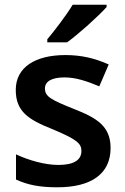

<svg xmlns="http://www.w3.org/2000/svg" viewBox="-20 -879 530 816"><path d="M433 -849V-859H289C262 -814 212 -749 181 -712V-699H265C314 -734 400 -812 433 -849ZM450 -250C450 -343 391 -378 294 -416C196 -455 171 -469 171 -503C171 -533 200 -550 254 -550C304 -550 352 -533 402 -512L442 -605C382 -632 324 -645 258 -645C131 -645 47 -594 47 -497C47 -406 99 -371 203 -330C308 -286 326 -269 326 -237C326 -201 297 -178 228 -178C171 -178 101 -198 48 -223V-116C98 -93 148 -83 224 -83C369 -83 450 -141 450 -250Z"/></svg>

Font: Noto Sans Kannada UI SemiBold
Style: Regular
Weight: 600
Designer: Jelle Bosma - Monotype Design Team
Foundry: Monotype Imaging Inc.
Version: Version 2.005